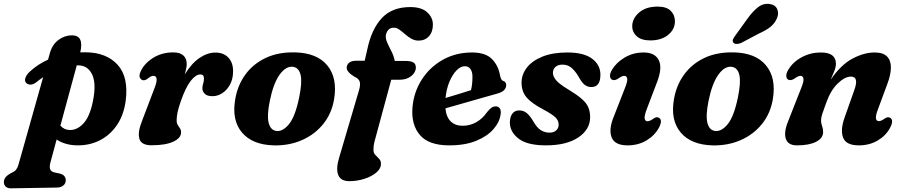

<svg xmlns="http://www.w3.org/2000/svg" viewBox="-94 -758 4792 1019"><path d="M98 -321Q83.5 -309.5 68.5 -309Q53.5 -308.5 44.5 -318.5Q35 -328.5 41.2 -345.8Q47.5 -363 66 -379.5Q106 -416.5 161 -441.5L171 -477Q184 -522.5 216.8 -546.5Q249.5 -570.5 288 -570.5Q353 -570.5 332 -480Q346 -480.5 360.5 -480.5Q471 -479.5 530.2 -414.2Q589.5 -349 573 -222.5Q563 -148.5 527.5 -95.5Q492 -42.5 437.5 -14.2Q383 14 317 13.5Q282.5 13 254.8 4.8Q227 -3.5 206.5 -17.5L173.5 104.5Q168 125 171.8 138.8Q175.5 152.5 194.5 157L222.5 163Q240.5 167.5 247.8 177Q255 186.5 255 198Q255.5 215.5 242 226.5Q228.5 237.5 207.5 237.5L-36.5 241.5Q-52 242 -62.8 233.2Q-73.5 224.5 -73.5 207.5Q-73.5 195.5 -65.2 184Q-57 172.5 -35 160.5Q-16.5 152.5 -8.8 142.8Q-1 133 4 116L135 -348.5Q116.5 -336 98 -321ZM274.5 -68Q318.5 -66.5 353.5 -108.2Q388.5 -150 403.5 -245.5Q415 -322 394.5 -363.8Q374 -405.5 332 -410.5Q323 -411.5 313.5 -411.5L226.5 -91Q246 -69.5 274.5 -68Z M663.5 -332.5Q654 -335 648.5 -346Q643 -357 651.5 -376.5Q669.5 -419 716.5 -449.5Q763.5 -480 826.5 -480Q861 -480 879 -463.8Q897 -447.5 897 -418.5Q897 -407 894 -392.8Q891 -378.5 886.5 -363Q922 -421 964.2 -450Q1006.5 -479 1049 -479Q1094 -479 1119 -451.2Q1144 -423.5 1143 -377Q1142.5 -338 1126.5 -308.8Q1110.5 -279.5 1085.8 -263.5Q1061 -247.5 1034 -247.5Q1004 -247.5 992 -261Q980 -274.5 980 -288.5Q980 -302 984.2 -314.5Q988.5 -327 988.5 -341Q988.5 -363 969.5 -363Q945 -363 918 -328.5Q891 -294 865.5 -220.5Q853 -184.5 848.2 -161.8Q843.5 -139 843.5 -119.5Q843.5 -104 849.2 -94.8Q855 -85.5 861 -77Q867 -68.5 867 -55.5Q867 -25.5 825.8 -6.2Q784.5 13 710 13Q655 13 645.5 -22.5Q636 -58 660.5 -118L725.5 -289Q752 -355.5 719.5 -355.5Q708 -355.5 693 -343Q676 -329 663.5 -332.5Z M1471.5 -480Q1587.5 -477.5 1642.5 -411.5Q1697.5 -345.5 1679.5 -233.5Q1667 -156.5 1621.8 -100.2Q1576.5 -44 1508.2 -14.2Q1440 15.5 1358.5 13.5Q1245 10.5 1190 -55Q1135 -120.5 1154.5 -232Q1167 -305.5 1208.2 -362.2Q1249.5 -419 1316 -450.5Q1382.5 -482 1471.5 -480ZM1372.5 -63Q1406 -58.5 1439.2 -98.5Q1472.5 -138.5 1493.5 -239.5Q1510.5 -321 1501.5 -360Q1492.5 -399 1461 -403.5Q1423.5 -408 1390.2 -362Q1357 -316 1338 -223Q1322 -144 1332 -105.5Q1342 -67 1372.5 -63Z M1746 -398.5Q1746 -414.5 1758.8 -425Q1771.5 -435.5 1794.5 -435.5H1841.5L1855.5 -496.5Q1877.5 -602.5 1932 -661.5Q1986.5 -720.5 2083.5 -720.5Q2143 -720.5 2173.2 -692.8Q2203.5 -665 2203.5 -627.5Q2203.5 -588.5 2182.5 -565.5Q2161.5 -542.5 2127.5 -542.5Q2106.5 -542.5 2088.8 -552.8Q2071 -563 2055.8 -576.5Q2040.5 -590 2026 -600.5Q2011.5 -611 1996.5 -611Q1963.5 -611 1954.5 -574.5Q1950.5 -556 1960.5 -533.2Q1970.5 -510.5 1983.5 -485.5Q1996.5 -460.5 2001 -434.5H2060Q2085 -434.5 2099 -427Q2113 -419.5 2113 -399.5Q2113 -373.5 2088.5 -354.2Q2064 -335 2029.5 -335H1982.5L1894.5 -10Q1890.5 5 1889.2 16.8Q1888 28.5 1888 37Q1888 54 1898 64.2Q1908 74.5 1918 84.8Q1928 95 1928 112Q1928 136.5 1903.5 157.5Q1879 178.5 1840.2 191Q1801.5 203.5 1760 203.5Q1714.5 203.5 1701.2 170.8Q1688 138 1706 78.5L1811.5 -279.5Q1820.5 -310.5 1814.5 -326.2Q1808.5 -342 1786 -351.5Q1746 -376 1746 -398.5Z M2563 -152Q2558 -110.5 2525.2 -72.8Q2492.5 -35 2433.5 -10.8Q2374.5 13.5 2290.5 13.5Q2181.5 13.5 2134.8 -41.2Q2088 -96 2095 -186.5Q2101.5 -268 2143.8 -334.5Q2186 -401 2255.2 -440.2Q2324.5 -479.5 2411.5 -479.5Q2482.5 -479.5 2516.8 -444.8Q2551 -410 2560 -357Q2562 -346.5 2565.8 -338.8Q2569.5 -331 2575.5 -329Q2592.5 -324 2592.5 -306Q2592.5 -292.5 2582.5 -280.8Q2572.5 -269 2546 -261.5Q2514 -252.5 2465.5 -238.8Q2417 -225 2364.8 -210Q2312.5 -195 2270 -183Q2274.5 -136.5 2298.2 -113.5Q2322 -90.5 2361 -90.5Q2401 -90.5 2434.8 -110Q2468.5 -129.5 2491 -163Q2505.5 -180.5 2515.2 -187Q2525 -193.5 2538 -193.5Q2552 -193 2559 -182Q2566 -171 2563 -152ZM2373 -406.5Q2351 -406.5 2329.5 -385Q2308 -363.5 2291.8 -325.5Q2275.5 -287.5 2270.5 -238Q2304.5 -248 2341 -259.2Q2377.5 -270.5 2405.5 -279.5Q2413.5 -309 2413.5 -350.5Q2413.5 -376.5 2403 -391.5Q2392.5 -406.5 2373 -406.5Z M2822.5 -54Q2845.5 -54 2858.2 -66.2Q2871 -78.5 2871 -96.5Q2871 -117 2855 -133.8Q2839 -150.5 2787 -178.5Q2726.5 -210.5 2700.8 -240.8Q2675 -271 2674 -317Q2673.5 -361.5 2701.5 -398.2Q2729.5 -435 2784 -457.2Q2838.5 -479.5 2917.5 -479.5Q3005 -479.5 3048.8 -446.2Q3092.5 -413 3092.5 -362Q3093 -296 3044.5 -296Q3024.5 -296 3009 -308Q2993.5 -320 2976.5 -351.5Q2958.5 -382 2938.5 -398.5Q2918.5 -415 2891.5 -415Q2868 -415 2854.2 -403Q2840.5 -391 2840.5 -370.5Q2841 -352 2857.5 -332Q2874 -312 2924 -282Q2968.5 -255 2993.2 -233.5Q3018 -212 3027.8 -189.5Q3037.5 -167 3038 -138.5Q3039 -71.5 2975.8 -29Q2912.5 13.5 2804 13.5Q2703.5 13.5 2657.5 -22.8Q2611.5 -59 2612 -109Q2612.5 -138.5 2625.5 -155.2Q2638.5 -172 2661 -172Q2685.5 -172 2702.8 -157Q2720 -142 2736.5 -113.5Q2756 -79.5 2776.8 -66.8Q2797.5 -54 2822.5 -54Z M3357 -543.5Q3309.5 -543.5 3285 -566Q3260.5 -588.5 3261.5 -621Q3262.5 -661 3298.5 -692Q3334.5 -723 3396.5 -723Q3444.5 -723 3466.8 -699.5Q3489 -676 3488 -642.5Q3487 -601 3451.2 -572.2Q3415.5 -543.5 3357 -543.5ZM3337.5 -176Q3325 -142.5 3327.5 -128.5Q3330 -114.5 3343 -114.5Q3354.5 -114.5 3372.5 -127.5Q3391 -141 3404 -132.5Q3424 -119.5 3403 -80Q3380.5 -38.5 3336.8 -12.5Q3293 13.5 3237 13.5Q3169.5 13.5 3152.5 -28Q3135.5 -69.5 3162.5 -136.5L3222.5 -290Q3237.5 -327 3234.8 -341.2Q3232 -355.5 3218.5 -355.5Q3207.5 -355.5 3188 -341.5Q3167 -327.5 3153.5 -335.5Q3144 -341 3143.5 -355Q3143 -369 3154 -387.5Q3177 -426.5 3222 -453Q3267 -479.5 3321.5 -479.5Q3382.5 -479.5 3402.5 -438.2Q3422.5 -397 3392.5 -320.5Z M3800 -480Q3916 -477.5 3971 -411.5Q4026 -345.5 4008 -233.5Q3995.5 -156.5 3950.2 -100.2Q3905 -44 3836.8 -14.2Q3768.5 15.5 3687 13.5Q3573.5 10.5 3518.5 -55Q3463.5 -120.5 3483 -232Q3495.5 -305.5 3536.8 -362.2Q3578 -419 3644.5 -450.5Q3711 -482 3800 -480ZM3701 -63Q3734.5 -58.5 3767.8 -98.5Q3801 -138.5 3822 -239.5Q3839 -321 3830 -360Q3821 -399 3789.5 -403.5Q3752 -408 3718.8 -362Q3685.5 -316 3666.5 -223Q3650.5 -144 3660.5 -105.5Q3670.5 -67 3701 -63ZM3873.5 -659.5Q3901 -698 3929.5 -720Q3958 -742 3992 -736.5Q4021.5 -732 4031 -709.2Q4040.5 -686.5 4029.5 -661Q4018 -634.5 3996 -616.2Q3974 -598 3935 -580.5L3837.5 -529Q3825.5 -524.5 3814.2 -524.8Q3803 -525 3798 -532Q3792 -540 3796.5 -549.8Q3801 -559.5 3809 -570Z M4089 -335.5Q4079.5 -341 4079 -355Q4078.5 -369 4089.5 -387.5Q4114 -429 4160.8 -454.2Q4207.5 -479.5 4262.5 -479.5Q4342.5 -479.5 4342.5 -419.5Q4342.5 -402.5 4334 -381.2Q4325.5 -360 4314.5 -335Q4369.5 -415 4430.8 -447.2Q4492 -479.5 4547.5 -479.5Q4593.5 -479.5 4614.2 -457.8Q4635 -436 4634.2 -398Q4633.5 -360 4615 -311.5L4564.5 -175Q4552.5 -143 4555 -129Q4557.5 -115 4570.5 -115Q4582 -115 4599.5 -127.5Q4618 -141 4631 -132.5Q4651 -119.5 4630 -80Q4608 -38 4564 -12.2Q4520 13.5 4464.5 13.5Q4396 13.5 4380.5 -27.8Q4365 -69 4389 -135.5L4439.5 -278.5Q4466.5 -351.5 4422 -351.5Q4390 -351.5 4352.2 -315Q4314.5 -278.5 4291.5 -214Q4277 -175 4270.2 -154Q4263.5 -133 4263.5 -119Q4263.5 -103.5 4269 -89.2Q4274.5 -75 4274.5 -57Q4274.5 -25 4237.8 -5.8Q4201 13.5 4136 13.5Q4088 13.5 4076.5 -21.8Q4065 -57 4089.5 -116L4158 -290Q4173 -327 4170.2 -341.2Q4167.5 -355.5 4154 -355.5Q4143 -355.5 4123.5 -341.5Q4102.5 -327.5 4089 -335.5Z"/></svg>

Font: Fraunces 9pt Soft
Style: Bold Italic
Weight: 700
Italic angle: -16°
Version: Version 1.000;[b76b70a41]